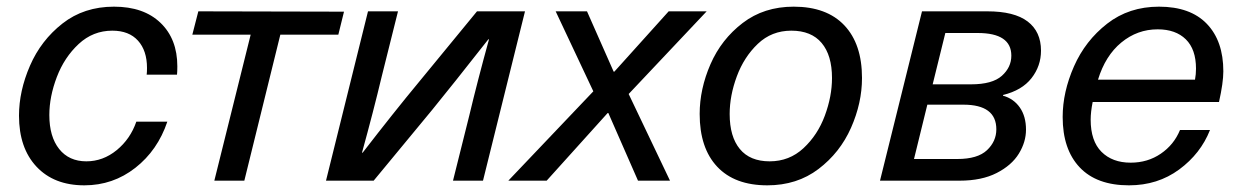

<svg xmlns="http://www.w3.org/2000/svg" viewBox="-20 -542 3722 576"><path d="M512 -343Q512 -327 511 -318H420Q421 -325 421 -338Q421 -390 394 -420Q367 -450 317 -450Q259 -450 216 -410Q173 -370 150.5 -311Q128 -252 128 -197Q128 -132 157.5 -95Q187 -58 239 -58Q289 -58 330 -91.5Q371 -125 389 -177H482Q453 -91 386 -38.5Q319 14 233 14Q142 14 89.5 -42Q37 -98 37 -195Q37 -269 70 -345Q103 -421 167.5 -471.5Q232 -522 322 -522Q411 -522 461.5 -473.5Q512 -425 512 -343Z M821 -438 713 0H623L732 -438H557L575 -508L1012 -507L995 -438Z M1339 0 1388 -196Q1412 -297 1447 -424H1445Q1335 -284 1277 -213L1101 0H958L1084 -508H1174L1125 -312Q1101 -211 1066 -84H1068Q1163 -207 1236 -295L1411 -508H1555L1429 0Z M1990 0H1894L1805 -203H1803L1620 0H1505L1760 -268L1647 -508H1741L1821 -327H1823L1986 -508H2100L1866 -260Z M2566 -308Q2566 -233 2533 -158.5Q2500 -84 2435.5 -35Q2371 14 2282 14Q2184 14 2131.5 -42Q2079 -98 2079 -200Q2079 -275 2111.5 -349.5Q2144 -424 2208 -473Q2272 -522 2361 -522Q2460 -522 2513 -466Q2566 -410 2566 -308ZM2169 -200Q2169 -132 2199.5 -95Q2230 -58 2289 -58Q2348 -58 2390.5 -97.5Q2433 -137 2454.5 -195Q2476 -253 2476 -308Q2476 -376 2445 -413Q2414 -450 2354 -450Q2295 -450 2253.5 -410.5Q2212 -371 2190.5 -313Q2169 -255 2169 -200Z M3103 -390Q3103 -344 3074.5 -307.5Q3046 -271 2989 -257V-255Q3021 -246 3039.5 -219.5Q3058 -193 3058 -153Q3058 -116 3036.5 -81Q3015 -46 2970 -23Q2925 0 2859 0H2620L2746 -508H2942Q3023 -508 3063 -477.5Q3103 -447 3103 -390ZM2778 -289H2893Q2957 -289 2985.5 -314.5Q3014 -340 3014 -375Q3014 -443 2913 -443H2816ZM2722 -65H2852Q2913 -65 2941 -91.5Q2969 -118 2969 -154Q2969 -228 2870 -228H2762Z M3252 -183Q3252 -119 3284.5 -86.5Q3317 -54 3372 -54Q3423 -54 3462.5 -81Q3502 -108 3520 -152H3610Q3582 -81 3517.5 -33.5Q3453 14 3367 14Q3270 14 3219 -40Q3168 -94 3168 -191Q3168 -266 3202 -343Q3236 -420 3301.5 -471Q3367 -522 3457 -522Q3551 -522 3600.5 -470.5Q3650 -419 3650 -328Q3650 -294 3637 -236H3258Q3252 -206 3252 -183ZM3274 -303H3565Q3568 -319 3568 -336Q3568 -394 3537.5 -424Q3507 -454 3453 -454Q3392 -454 3344 -414.5Q3296 -375 3274 -303Z"/></svg>

Font: CST
Style: Italic
Weight: 400
Italic angle: -14°
Version: Version 1.00